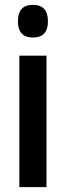

<svg xmlns="http://www.w3.org/2000/svg" viewBox="-20 -773 272 793"><path d="M116 -753Q178 -753 178 -685Q178 -618 116 -618Q54 -618 54 -685Q54 -753 116 -753ZM172 -543V0H60V-543Z"/></svg>

Font: Noto Sans Arabic ExtCond SemBd
Style: Regular
Weight: 600
Width: 2
Designer: Monotype Design Team, Nadine Chahine, Nizar Qandah and Khaled Hosny
Foundry: Monotype Imaging Inc.
Version: Version 2.012; ttfautohint (v1.8.4.7-5d5b)